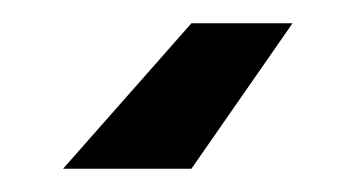

<svg xmlns="http://www.w3.org/2000/svg" viewBox="-20 -20 306 165"><path d="M144.5 0 34.2 125H144.5L231.4 0Z"/></svg>

Font: Giphurs
Style: Regular
Weight: 400
Version: Version 2.010